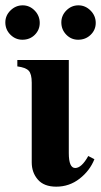

<svg xmlns="http://www.w3.org/2000/svg" viewBox="-22 -686 379 720"><path d="M337 -600Q337 -574 318 -555.5Q299 -537 271 -537Q245 -537 226.5 -556Q208 -575 208 -602Q208 -628 227 -647Q246 -666 272 -666Q298 -666 317.5 -646.5Q337 -627 337 -600ZM127 -600Q127 -574 108.5 -555.5Q90 -537 62 -537Q36 -537 17 -556Q-2 -575 -2 -602Q-2 -628 17.5 -647Q37 -666 63 -666Q89 -666 108 -646.5Q127 -627 127 -600ZM309 -101 332 -89Q315 -46 276.5 -16Q238 14 189 14Q143 14 120 -12.5Q97 -39 97 -77V-376Q97 -409 85.5 -421Q74 -433 43 -437V-461H236V-112Q236 -56 260 -56Q284 -56 309 -101Z"/></svg>

Font: STIX
Style: Bold
Weight: 700
Designer: MicroPress Inc., with final additions and corrections provided by Coen Hoffman, Elsevier (retired)
Version: Version 1.1.1